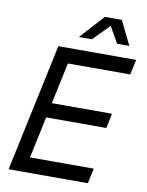

<svg xmlns="http://www.w3.org/2000/svg" viewBox="-98 -981 802 1050"><g transform="rotate(10 303.5 -456.0)"><path d="M24 0 175 -710H607L589 -626H243L194 -397H528L511 -315H177L128 -84H482L464 0ZM277 -779 398 -912H492L557 -779H489L432 -879H448L349 -779Z"/></g></svg>

Font: Geist Mono
Style: Italic
Weight: 400
Italic angle: -12°
Monospace: yes
Designer: Basement.studio, Andrés Briganti, Mateo Zaragoza
Foundry: Basement.studio, Vercel, Andrés Briganti, Guido Ferreyra, Mateo Zaragoza
Version: Version 1.500